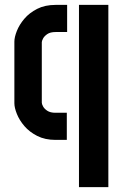

<svg xmlns="http://www.w3.org/2000/svg" viewBox="-20 -580 509 796"><path d="M210.3 0Q166.7 0 134.4 -16.4Q102.1 -32.9 81.2 -57.2Q60.4 -81.5 50 -107.6Q39.6 -133.6 39.6 -152V-407.4Q39.6 -425.8 49.9 -451.8Q60.2 -477.8 81 -502.3Q101.7 -526.7 134 -543.2Q166.3 -559.7 210.3 -559.7H258.3V-447.2H210.3Q188.4 -447.2 175.8 -438.5Q163.3 -429.8 158.3 -419.9Q153.3 -410 153.3 -405.2V-154.3Q153.3 -148.8 158.5 -138.9Q163.7 -128.9 176.2 -120.7Q188.7 -112.5 209.9 -112.5H257V0ZM307.4 195.8V-559.7H429.2V195.8Z"/></svg>

Font: Stick No Bills ExtraLight
Style: Regular
Weight: 200
Designer: Kosala Senevirathne, Siva Puranthara, Lasantha Premarathna, Tharique Azeez
Foundry: mooniak
Version: Version 2.000